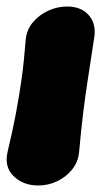

<svg xmlns="http://www.w3.org/2000/svg" viewBox="-36 -545 311 590"><path d="M82 25Q36 25 6.5 -3Q-23 -31 -13 -77Q3 -144 13 -197Q23 -250 30.5 -303.5Q38 -357 43 -423Q46 -454 65 -476.5Q84 -499 112 -512Q140 -525 170 -525Q214 -525 237.5 -497.5Q261 -470 253 -426Q243 -359 234.5 -305Q226 -251 219.5 -197.5Q213 -144 207 -77Q204 -47 185.5 -24Q167 -1 139.5 12Q112 25 82 25Z"/></svg>

Font: Winky Sans Black
Style: Italic
Weight: 900
Italic angle: -8.97852°
Designer: Simon Atzbach
Foundry: typofactur
Version: Version 1.205